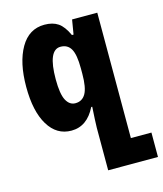

<svg xmlns="http://www.w3.org/2000/svg" viewBox="-112 -598 782 920"><g transform="rotate(-15 278.5 -137.5)"><path d="M310 239H557V118H455V-504H330L318 -432H310Q289 -478 262.5 -496Q236 -514 195 -514Q118 -514 76 -441.5Q34 -369 34 -248Q34 -127 75.5 -58.5Q117 10 190 10Q268 10 310 -75H315Q313 -39 311.5 -13Q310 13 310 28ZM242 -112Q213 -112 196.5 -143Q180 -174 180 -247Q180 -392 242 -392Q277 -392 293.5 -363.5Q310 -335 310 -267V-240Q310 -171 293 -141.5Q276 -112 242 -112Z"/></g></svg>

Font: Noto Sans Armenian ExtraCondensed Extra
Style: Regular
Weight: 800
Width: 3
Designer: Monotype Design Team
Foundry: Monotype Imaging Inc.
Version: Version 1.901